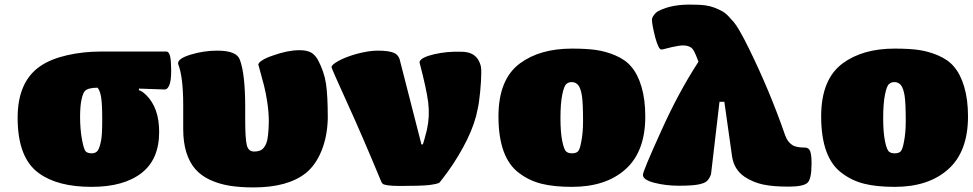

<svg xmlns="http://www.w3.org/2000/svg" viewBox="-20 -799 4205 830"><path d="M401.9 -419.9Q361.3 -419.9 347.2 -405.8Q338.9 -397.5 332.5 -369.1Q326.2 -340.8 326.2 -293Q326.2 -240.7 334.5 -195.3Q342.8 -149.9 352.1 -143.1Q360.4 -136.2 377 -136.2Q393.1 -136.2 401.9 -147.2Q410.6 -158.2 417 -191.9Q421.9 -214.8 421.9 -280.8Q421.9 -350.1 417.2 -378.4Q412.6 -406.7 401.9 -419.9ZM581.1 -416 580.1 -409.2Q593.8 -406.2 612.8 -387.2Q668 -332 668 -229Q668 -110.8 592.8 -51.8Q515.6 8.8 376 8.8Q229.5 8.8 148.9 -49.8Q56.2 -115.2 56.2 -290Q56.2 -447.3 155.8 -514.2Q200.7 -544.4 270.3 -560.3Q339.8 -576.2 417 -576.2H699.2Q717.8 -576.2 719.2 -519Q724.6 -417 692.9 -412.1Q682.1 -412.1 644.5 -413.8Q606.9 -415.5 581.1 -416Z M772 -241.2V-345.2Q772 -466.8 750 -522.9V-525.9Q750 -546.4 805.4 -563.2Q860.8 -580.1 919.9 -580.1Q1003.9 -580.1 1017.1 -540Q1040 -479 1040 -335V-280.8Q1040 -201.7 1046.6 -172.9Q1053.2 -144 1078.1 -144Q1099.6 -144 1111.6 -152.1Q1123.5 -160.2 1131.8 -181.2Q1140.6 -203.6 1142.1 -272.9Q1142.1 -313 1135.5 -356.4Q1128.9 -399.9 1121.3 -429.2Q1113.8 -458.5 1098.1 -515.1Q1096.7 -516.6 1096.7 -519Q1096.7 -527.8 1114.3 -538.8Q1131.8 -549.8 1160.2 -559.1Q1223.1 -582 1274.9 -582Q1303.7 -582 1321.8 -573.5Q1339.8 -564.9 1354 -541Q1381.3 -489.3 1389.2 -437.5Q1397 -385.7 1397 -287.1Q1395 -208 1369.4 -146Q1343.8 -84 1300.8 -49.8Q1222.7 11.2 1075.7 11.2Q1017.1 11.2 971.4 3.7Q925.8 -3.9 887.5 -21.7Q849.1 -39.6 824.2 -68.1Q799.3 -96.7 785.6 -140.1Q772 -183.6 772 -241.2Z M1801.8 -174.8H1808.1Q1814.5 -193.8 1825.7 -238.8Q1838.4 -295.9 1831.1 -356Q1823.7 -414.6 1793.9 -527.8V-532.2Q1800.3 -551.3 1856.7 -564.5Q1913.1 -577.6 1975.1 -575.2Q2024.4 -575.2 2045.9 -543Q2056.2 -525.9 2059.1 -509.8Q2062 -492.7 2059.1 -445.8Q2056.2 -398.9 2051.8 -369.1Q2049.3 -343.3 2038.1 -296.9Q2020.5 -231.9 1981.4 -160.9Q1942.4 -89.8 1895 -28.8L1879.9 -9.8Q1874.5 -4.4 1835 1Q1796.9 4.9 1710 4.9Q1674.3 4.9 1656.7 2.2Q1639.2 -0.5 1634.8 -4.2Q1630.4 -7.8 1627 -16.1Q1626.5 -18.1 1626 -19Q1544.9 -214.4 1482.9 -350.1Q1413.1 -503.4 1413.1 -508.8Q1413.1 -519 1443.1 -535.6Q1473.1 -552.2 1521 -565.9Q1574.7 -580.1 1611.8 -580.1Q1661.6 -580.1 1683.3 -570.3Q1705.1 -560.5 1710 -533.2Z M2452.6 8.8Q2375.5 8.8 2322 -4.4Q2268.6 -17.6 2225.6 -49.8Q2134.8 -115.2 2134.8 -295.9Q2134.8 -456.1 2227.5 -524.9Q2314 -588.9 2452.6 -588.9Q2515.6 -588.9 2556.6 -583Q2597.7 -577.1 2638.7 -560.1Q2684.6 -540.5 2708.5 -511.2Q2736.8 -479 2753.2 -423.8Q2769.5 -368.7 2769.5 -295.9Q2769.5 -143.1 2683.6 -66.9Q2598.6 8.8 2452.6 8.8ZM2479.5 -431.2Q2468.8 -443.4 2453.4 -444.1Q2438 -444.8 2428.7 -436Q2418.5 -428.7 2410.6 -389.9Q2402.8 -351.1 2402.8 -289.1Q2402.8 -227.1 2410.6 -188.7Q2418.5 -150.4 2428.7 -143.1Q2437 -136.2 2452.6 -136.2Q2470.2 -136.2 2478.5 -144.5Q2486.8 -152.8 2492.7 -186Q2500.5 -224.1 2500.5 -275.9Q2500.5 -353 2495.6 -384.8Q2490.7 -416.5 2479.5 -431.2Z M3144.5 -124 3111.3 -358.9H3090.3L3053.7 -45.9Q3046.4 -25.4 3035.2 -15.6Q3023.9 -5.9 2996.3 -1Q2968.8 3.9 2914.6 3.9Q2858.4 3.9 2808.6 -8.8Q2759.3 -21.5 2759.3 -43Q2759.3 -59.1 2837.4 -231Q2913.6 -400.9 2999.5 -532.2L2989.3 -558.1Q2981.9 -576.7 2975.1 -585.9Q2968.3 -595.2 2953.4 -599.9Q2938.5 -604.5 2914.6 -601.1Q2890.6 -597.7 2850.6 -586.9Q2844.7 -585 2838.4 -585Q2827.1 -585 2812.5 -637.2Q2798.3 -693.8 2798.3 -713.9Q2798.3 -722.2 2806.6 -733.6Q2814.9 -745.1 2825.7 -751Q2885.3 -782.2 2979.5 -778.8Q3005.4 -778.8 3027.1 -776.1Q3048.8 -773.4 3067.1 -766.4Q3085.4 -759.3 3099.9 -751.7Q3114.3 -744.1 3128.2 -729.7Q3142.1 -715.3 3152.1 -703.4Q3162.1 -691.4 3174.6 -670.4Q3187 -649.4 3195.3 -633.1Q3203.6 -616.7 3217.3 -589.8Q3307.6 -406.2 3373.5 -215.8Q3385.3 -182.1 3410.6 -168.9Q3427.7 -161.1 3459.5 -161.1Q3476.6 -161.1 3482.4 -145Q3488.3 -128.9 3488.3 -92.8Q3488.3 -24.9 3470.7 -8.8Q3452.6 7.8 3388.7 7.8Q3322.3 7.8 3279.3 -1.2Q3236.3 -10.3 3199.7 -34.2Q3152.8 -65.4 3144.5 -124Z M3847.7 8.8Q3770.5 8.8 3717 -4.4Q3663.6 -17.6 3620.6 -49.8Q3529.8 -115.2 3529.8 -295.9Q3529.8 -456.1 3622.6 -524.9Q3709 -588.9 3847.7 -588.9Q3910.6 -588.9 3951.7 -583Q3992.7 -577.1 4033.7 -560.1Q4079.6 -540.5 4103.5 -511.2Q4131.8 -479 4148.2 -423.8Q4164.6 -368.7 4164.6 -295.9Q4164.6 -143.1 4078.6 -66.9Q3993.7 8.8 3847.7 8.8ZM3874.5 -431.2Q3863.8 -443.4 3848.4 -444.1Q3833 -444.8 3823.7 -436Q3813.5 -428.7 3805.7 -389.9Q3797.9 -351.1 3797.9 -289.1Q3797.9 -227.1 3805.7 -188.7Q3813.5 -150.4 3823.7 -143.1Q3832 -136.2 3847.7 -136.2Q3865.2 -136.2 3873.5 -144.5Q3881.8 -152.8 3887.7 -186Q3895.5 -224.1 3895.5 -275.9Q3895.5 -353 3890.6 -384.8Q3885.7 -416.5 3874.5 -431.2Z"/></svg>

Font: GGS TheRock Black
Style: Regular
Weight: 900
Designer: Rodrigo Fuenzalida (2012); Goodgame Studios (2014)
Foundry: Rodrigo Fuenzalida,2012;  GGS,2014
Version: Version 1.002 | FøM Mod